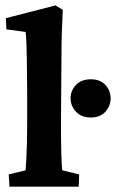

<svg xmlns="http://www.w3.org/2000/svg" viewBox="-20 -701 436 721"><path d="M15.6 0 12.7 -45.9 76.2 -61.5Q77.1 -72.3 78.6 -99.1Q80.1 -126 81.1 -161.1Q82 -196.3 82 -229.5V-352.5Q82 -386.7 81.5 -420.4Q81.1 -454.1 80.6 -484.9Q80.1 -515.6 79.1 -540.5Q78.1 -565.4 76.2 -581.1L3.9 -590.8L2 -632.8L188.5 -680.7L215.8 -664.1Q213.9 -623 212.4 -584.5Q210.9 -545.9 210.9 -497.1Q210.9 -448.2 210 -377.9L209 -234.4Q209 -166 210.4 -118.7Q211.9 -71.3 213.9 -61.5L277.3 -45.9L275.4 0ZM321.3 -259.8Q285.2 -259.8 265.1 -281.7Q245.1 -303.7 245.1 -332Q245.1 -360.4 265.1 -381.8Q285.2 -403.3 321.3 -403.3Q356.4 -403.3 376 -381.8Q395.5 -360.4 395.5 -332Q395.5 -303.7 376 -281.7Q356.4 -259.8 321.3 -259.8Z"/></svg>

Font: Crimson Pro
Style: Bold
Weight: 700
Designer: Jacques Le Bailly
Foundry: Baron von Fonthausen
Version: Version 1.003